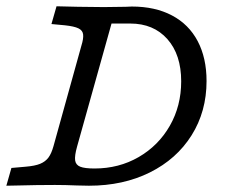

<svg xmlns="http://www.w3.org/2000/svg" viewBox="-21 -591 716 611"><path d="M39.5 -0.8 -0.8 0 15.3 -56.5 60.5 -60.5Q90.3 -62.9 106.9 -69.8Q123.4 -76.6 133.1 -89.5Q142.7 -102.4 149.2 -125.8L237.9 -445.2Q245.2 -468.5 243.5 -481.5Q241.9 -494.4 228.6 -500.8Q215.3 -507.3 185.5 -510.5L142.7 -514.5L158.9 -571Q187.9 -570.2 227 -569.4Q266.1 -568.5 306.5 -568.5H312.1Q346 -569.4 379 -569.4Q388.7 -570.2 398.4 -570.2Q472.6 -570.2 526.2 -541.9Q579.8 -513.7 608.1 -460.1Q636.3 -406.5 636.3 -333.1Q636.3 -236.3 588.7 -160.5Q541.1 -84.7 456 -42.3Q371 0 262.1 0Q242.7 -0.8 223.4 -0.8Q186.3 -2.4 154.8 -2.4H152.4Q125 -2.4 96 -2Q66.9 -1.6 39.5 -0.8ZM555.6 -332.3Q555.6 -416.9 511.7 -466.5Q467.7 -516.1 393.5 -516.1H333.9L224.2 -124.2Q216.1 -95.2 218.1 -80.6Q220.2 -66.1 234.3 -60.5Q248.4 -54.8 279.8 -54.8Q357.3 -54.8 420.2 -91.1Q483.1 -127.4 519.4 -190.7Q555.6 -254 555.6 -332.3Z"/></svg>

Font: Playfair Micro SmCond SmLight
Style: Italic
Weight: 360
Width: 4
Italic angle: -15.6°
Designer: Claus Eggers Sørensen
Foundry: Claus Eggers Sørensen
Version: Version 2.203;Glyphs 3.3 (3326)